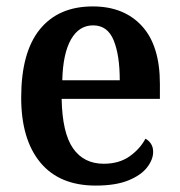

<svg xmlns="http://www.w3.org/2000/svg" viewBox="-20 -568 560 598"><path d="M278 10Q165 10 105.5 -62Q46 -134 46 -264Q46 -405 104 -476.5Q162 -548 269 -548Q366 -548 422 -487Q478 -426 478 -307V-260H172Q174 -154 207.5 -106Q241 -58 303 -58Q351 -58 383.5 -81Q416 -104 433 -136Q443 -131 450 -120.5Q457 -110 457 -95Q457 -71 438 -46.5Q419 -22 379.5 -6Q340 10 278 10ZM353 -318Q353 -396 334 -442.5Q315 -489 270 -489Q226 -489 201 -445Q176 -401 174 -318Z"/></svg>

Font: Noto Serif Tamil SemiCondensed SemiBold
Style: Regular
Weight: 600
Width: 4
Designer: Indian Type Foundry, Tom Grace, and the Monotype Design Team
Foundry: Monotype Imaging Inc.
Version: Version 2.004; ttfautohint (v1.8.4.7-5d5b)